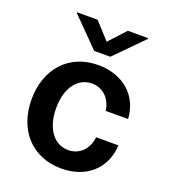

<svg xmlns="http://www.w3.org/2000/svg" viewBox="-142 -872 866 985"><g transform="rotate(20 291.5 -379.5)"><path d="M306 11C443 11 535 -73 542 -201H420C412 -132 366 -90 307 -90C229 -90 176 -162 176 -272C176 -384 230 -453 307 -453C366 -453 411 -410 420 -345H542C535 -470 441 -553 305 -553C144 -553 42 -436 42 -271C42 -106 144 11 306 11ZM109 -766 259 -614H347L497 -766V-770H386L303 -680L221 -770H109Z"/></g></svg>

Font: Wafeq Semi Bold
Style: Regular
Weight: 600
Designer: Rasmus Andersson & Azza Alameddine
Foundry: Google & TypeTogether
Version: Version 3.000;January 28, 2025;FontCreator 15.0.0.3014 64-bi